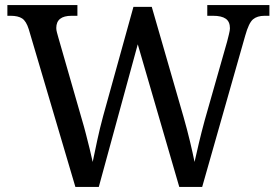

<svg xmlns="http://www.w3.org/2000/svg" viewBox="-20 -734 1087 754"><path d="M93 -619Q83 -651 67 -661.5Q51 -672 22 -672H9V-714H284V-672H261Q201 -672 201 -624Q201 -616 203.5 -607Q206 -598 209 -587L301 -267Q310 -237 317.5 -207.5Q325 -178 332 -150Q339 -122 344 -98Q352 -137 362 -183.5Q372 -230 385 -278L504 -707H576L701 -274Q715 -225 726 -179Q737 -133 744 -98Q752 -134 761.5 -174Q771 -214 784 -262L872 -571Q875 -583 879 -599Q883 -615 883 -623Q883 -649 866.5 -660.5Q850 -672 817 -672H794V-714H1038V-672H1019Q990 -672 973.5 -658Q957 -644 943 -594L774 0H684L521 -560L368 0H276Z"/></svg>

Font: Noto Serif Test
Style: Regular
Weight: 400
Version: Version 1.000